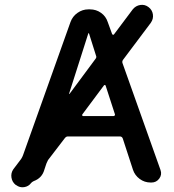

<svg xmlns="http://www.w3.org/2000/svg" viewBox="-20 -770 736 810"><path d="M352.5 -628.9 271.5 -375Q271.5 -372.1 273.4 -374L382.8 -521.5Q388.7 -528.3 384.8 -536.1L355.5 -628.9Q355.5 -629.9 354 -629.9Q352.5 -629.9 352.5 -628.9ZM418.9 -410.2 327.1 -287.1Q326.2 -285.2 327.1 -282.7Q328.1 -280.3 330.1 -280.3H459Q461.9 -280.3 463.9 -282.7Q465.8 -285.2 464.8 -288.1L425.8 -408.2Q425.8 -410.2 423.3 -411.1Q420.9 -412.1 418.9 -410.2ZM45.9 9.8Q31.2 -2 28.3 -21Q25.4 -40 36.1 -55.7L69.3 -99.6Q75.2 -109.4 77.1 -115.2L277.3 -676.8Q286.1 -701.2 307.1 -715.8Q328.1 -730.5 352.5 -730.5H359.4Q385.7 -730.5 406.2 -715.8Q426.8 -701.2 434.6 -676.8L453.1 -626Q454.1 -624 457 -623.5Q460 -623 460.9 -625L540 -730.5Q552.7 -746.1 571.8 -749Q590.8 -752 606.4 -740.2Q622.1 -728.5 625 -709.5Q627.9 -690.4 616.2 -673.8L499 -517.6Q494.1 -510.7 497.1 -502.9L657.2 -52.7Q664.1 -33.2 651.9 -16.6Q639.6 0 619.1 0H615.2Q589.8 0 569.3 -15.1Q548.8 -30.3 541 -53.7L498 -185.5Q495.1 -193.4 487.3 -194.3H265.6Q258.8 -194.3 252.9 -186.5L182.6 -94.7Q179.7 -89.8 175.8 -80.1L167 -53.7Q157.2 -18.6 122.1 -5.9Q114.3 -2 111.3 2Q100.6 16.6 82 19.5Q63.5 22.5 47.9 10.7Z"/></svg>

Font: Rounded Mgen+ 2p medium
Style: Regular
Weight: 500
Designer: [Source Han Sans]
Ryoko NISHIZUKA  (kana & ideographs); Paul D. Hunt (Latin, Greek & Cyrillic); Wenlong ZHANG  (bopomofo
Version: Version 1.059.20150602